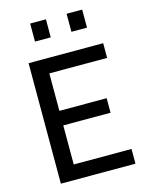

<svg xmlns="http://www.w3.org/2000/svg" viewBox="-131 -978 815 1059"><g transform="rotate(-15 276.5 -448.5)"><path d="M82 0ZM178 -604V-390H448V-307H178V-84H508V0H82V-688H508V-604ZM147 -897H237V-794H147ZM355 -897H444V-794H355Z"/></g></svg>

Font: Cairo SemiBold
Style: Regular
Weight: 600
Designer: Mohamed Gaber, the designers of Titillium
Foundry: Kief Type Foundry
Version: Version 2.009; ttfautohint (v1.5.33-1714) -l 8 -r 50 -G 200 